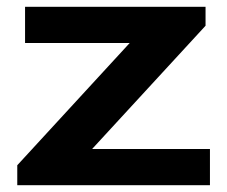

<svg xmlns="http://www.w3.org/2000/svg" viewBox="-20 -547 671 567"><path d="M31 0V-59L363 -420H54V-527H587V-471L252 -107H600V0Z"/></svg>

Font: Archivo SemiBold Expanded SemiBold
Style: Regular
Weight: 600
Width: 7
Version: Version 2.001